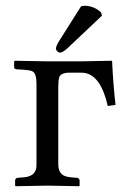

<svg xmlns="http://www.w3.org/2000/svg" viewBox="-20 -641 442 663"><path d="M259.8 -619.1Q266.1 -621.1 273.9 -621.1Q305.2 -620.1 329.1 -598.1L332 -586.9L216.8 -478Q197.8 -459.5 187 -459Q175.8 -461.9 172.9 -472.2Q173.8 -483.4 184.6 -500ZM106 -74.2V-352.1Q106 -388.2 91.3 -395Q82 -398.9 64.9 -399.9L35.2 -401.9Q29.8 -403.8 28.8 -407.2V-429.2L32.2 -431.2Q33.2 -431.2 144 -429.2H259.8L365.2 -431.2L367.2 -429.2Q370.1 -357.9 378.9 -278.8L352.1 -274.9Q329.1 -377.4 274.9 -388.7Q266.6 -390.1 258.8 -390.1H220.2Q190.4 -390.1 184.6 -374.5Q181.2 -363.8 181.2 -340.8V-74.2Q181.2 -39.1 208.5 -31.7Q215.8 -29.8 224.1 -28.8L247.1 -26.9Q253.9 -24.4 254.9 -19V0L252.9 2Q252 2 142.1 0L34.2 2L32.2 0V-19Q34.2 -25.9 40 -26.9L63 -28.8Q101.6 -32.2 105.5 -63Q106 -68.8 106 -74.2Z"/></svg>

Font: Linux Libertine Display O
Style: Regular
Weight: 400
Designer: Philipp H. Poll
Foundry: Philipp H. Poll
Version: Version 5.0.9